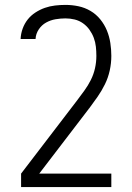

<svg xmlns="http://www.w3.org/2000/svg" viewBox="-20 -548 540 783"><path d="M434 215H66V160L294 -138Q309 -158 324 -178.5Q339 -199 350.5 -222Q362 -245 367.5 -270Q373 -295 373 -320Q373 -339 371 -357.5Q369 -376 362.5 -393.5Q356 -411 345 -426.5Q334 -442 318.5 -453Q303 -464 284.5 -468.5Q266 -473 247 -473Q227 -473 206.5 -469.5Q186 -466 168 -456Q150 -446 138 -428Q126 -410 125 -389H64Q65 -411 72.5 -431.5Q80 -452 93 -468.5Q106 -485 124.5 -497Q143 -509 163 -516Q183 -523 204.5 -525.5Q226 -528 247 -528Q274 -528 300 -522.5Q326 -517 349 -503.5Q372 -490 389 -469Q406 -448 416 -423.5Q426 -399 430 -372.5Q434 -346 434 -320Q434 -290 427.5 -260.5Q421 -231 408 -204.5Q395 -178 378 -153.5Q361 -129 343 -105H342V-104L140 160H434Z"/></svg>

Font: Iosevka Fixed Light
Style: Regular
Weight: 300
Monospace: yes
Designer: Belleve Invis
Foundry: Belleve Invis
Version: Version 32.3.0